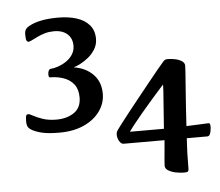

<svg xmlns="http://www.w3.org/2000/svg" viewBox="-50 -740 923 804"><g transform="rotate(-5 411.0 -338.0)"><path d="M186.5 -203.6Q141.7 -203.6 116 -209.5Q90.3 -215.3 72.3 -225Q62.1 -230.6 56.8 -238.5Q51.5 -246.5 51.5 -262.2Q51.5 -279.9 53.6 -285.9Q55.8 -292 63 -292Q68.5 -292 83 -283.8Q97.5 -275.7 121.7 -267.4Q145.9 -259.1 178.8 -259.1Q222.9 -259.1 253.1 -279.6Q283.3 -300.1 283.3 -343.6Q283.3 -377.5 267.4 -398.1Q251.5 -418.7 225 -428.2Q198.6 -437.7 167.4 -437.7Q161.3 -437.7 161.3 -450.1Q161.3 -460 164.6 -466.3Q168 -472.7 172.9 -473Q186 -473.6 203.9 -479.6Q221.8 -485.5 238.5 -496.6Q255.1 -507.6 265.9 -524.1Q276.7 -540.6 276.7 -561.6Q276.7 -581.8 267.8 -596.7Q259 -611.5 242 -620.1Q225.1 -628.6 200.7 -628.6Q180.1 -628.6 162.7 -623.7Q145.2 -618.8 128.2 -610.4Q114.7 -603.6 104.6 -598.8Q94.5 -594 91.8 -594Q85.5 -594 82.4 -600Q79.3 -605.9 79.3 -628.1Q79.3 -637.9 83.6 -645.6Q88 -653.4 100.3 -660.1Q120.8 -671.7 151 -677.8Q181.2 -684 222.6 -684Q266.7 -684 300.3 -673.2Q334 -662.5 353.5 -639.8Q373.1 -617.1 373.1 -582Q373.1 -557.7 361.1 -538.2Q349.2 -518.7 331.5 -504.5Q313.7 -490.3 296.7 -481.8Q279.6 -473.2 269.3 -470.9Q319.7 -463.2 350.5 -431.8Q381.4 -400.4 381.4 -350.4Q381.4 -310.2 357.4 -276.8Q333.4 -243.3 289.9 -223.5Q246.5 -203.6 186.5 -203.6ZM691.9 8.4Q675.9 8.4 657.6 4.8Q639.3 1.2 626.2 -6.8Q613.1 -14.7 613.1 -26.7Q613.1 -34.5 614.6 -51.8Q616.1 -69 618.3 -91.2Q620.5 -113.4 621.9 -133.9H450.3Q439.6 -133.9 432 -147.2Q424.5 -160.4 424.5 -174.1Q424.5 -182.5 427.4 -188.1Q430.1 -193.1 445 -212.8Q459.9 -232.5 482.1 -260.6Q504.4 -288.7 529.4 -320Q554.5 -351.2 578.1 -380.7Q601.7 -410.2 619.8 -432.1Q637.9 -454 645.1 -461.8Q649.6 -467.4 654.1 -469.2Q658.5 -471 665 -471Q678.4 -471 694.9 -467.8Q711.4 -464.5 723.4 -456.9Q735.4 -449.3 735.4 -436.6Q735.4 -432.3 733.7 -405.7Q732 -379.1 728.9 -340.8Q725.9 -302.5 723.2 -261Q720.5 -219.6 718.5 -184.5Q763.6 -185.9 784 -187.3Q804.3 -188.6 812.4 -188.6Q815.4 -188.6 817.2 -185.5Q819 -182.5 819 -173.7Q819 -166.7 817.5 -157.2Q816 -147.7 812.5 -140.8Q809 -133.9 801.4 -133.9H715.5Q713.4 -103.6 712.4 -73.2Q711.4 -42.8 711.4 -6.1Q711.4 1.6 708.6 5Q705.7 8.4 691.9 8.4ZM480.8 -181.6H623.6Q625.6 -205.1 627.3 -232.8Q629 -260.5 631.2 -287.2Q633.4 -313.9 634.8 -335.1Q636.1 -356.3 636.1 -366.6Q628.5 -358.6 612.4 -340.4Q596.4 -322.1 576.5 -299.4Q556.6 -276.7 537.2 -253.4Q517.8 -230.2 502.7 -211.2Q487.6 -192.1 480.8 -181.6Z"/></g></svg>

Font: Briem Hand Thin
Style: Regular
Weight: 100
Designer: Gunnlaugur SE Briem, Eben Sorkin
Foundry: Sorkin Type Co.
Version: Version 1.003